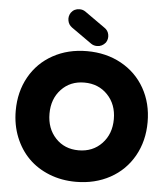

<svg xmlns="http://www.w3.org/2000/svg" viewBox="-62 -1000 930 1070"><g transform="rotate(5 403.0 -465.0)"><path d="M401.9 15.1Q321.8 15.1 253.4 -12Q185.1 -39.1 137 -87.2Q88.9 -135.3 61.5 -203.4Q34.2 -271.5 34.2 -351.1Q34.2 -456.5 80.8 -539.8Q127.4 -623 211.4 -669.4Q295.4 -715.8 401.9 -715.8Q508.8 -715.8 593.3 -669.4Q677.7 -623 724.9 -539.8Q772 -456.5 772 -351.1Q772 -245.1 724.9 -161.4Q677.7 -77.6 593.3 -31.2Q508.8 15.1 401.9 15.1ZM401.9 -161.1Q481.4 -161.1 532.2 -214.6Q583 -268.1 583 -351.1Q583 -433.6 532.2 -486.8Q481.4 -540 401.9 -540Q323.2 -540 273.2 -486.8Q223.1 -433.6 223.1 -351.1Q223.1 -267.6 273.2 -214.4Q323.2 -161.1 401.9 -161.1ZM502 -772.9Q482.4 -749 454.1 -749Q435.1 -749 420.9 -758.8L306.2 -839.8Q287.1 -853.5 283 -877Q278.8 -900.4 292 -920.9Q309.6 -944.8 339.8 -944.8Q357.9 -944.8 372.1 -935.1L486.8 -854Q506.8 -840.8 511 -816.9Q515.1 -793 502 -772.9Z"/></g></svg>

Font: LT Saeada
Style: Bold
Weight: 700
Designer: Daniel Lyons
Foundry: LyonsType
Version: Version 1.001